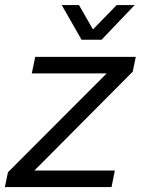

<svg xmlns="http://www.w3.org/2000/svg" viewBox="-45 -754 568 774"><path d="M-25.4 0 -12.9 -59.6 385 -458.1H83.1L97 -524.7H502.4L490.1 -465.3L93.7 -66.6H418L404.6 0ZM283.7 -593.9 203.9 -733.6H273.4L329.7 -635.4L425.4 -733.6H497.9L364.6 -593.9Z"/></svg>

Font: Mona Sans ExtraLight
Style: Italic
Weight: 200
Italic angle: -11.6951°
Designer: Deni Anggara
Foundry: GitHub
Version: Version 2.000